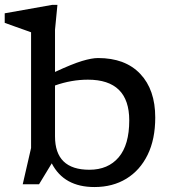

<svg xmlns="http://www.w3.org/2000/svg" viewBox="-32 -762 714 794"><path d="M610 -276Q610 -186 578.5 -121.8Q547 -57.5 490.5 -23Q434 11.5 358.5 11.5Q232.5 11.5 182 -86.5L129.5 0H62L96.5 -150V-628.5Q90 -631 71.5 -637.5Q53 -644 30 -652.2Q7 -660.5 -12.5 -667.5V-707L184.5 -742H205.5L195.5 -639V-464.5Q266.5 -497.5 307.2 -509.8Q348 -522 373.5 -522Q486 -522 548 -456.5Q610 -391 610 -276ZM195.5 -198Q195.5 -60 337.5 -60Q415 -60 458.8 -111.5Q502.5 -163 502.5 -264Q502.5 -432.5 331.5 -432.5Q263.5 -432.5 195.5 -408.5Z"/></svg>

Font: Newsreader 6pt
Style: Regular
Weight: 400
Designer: Hugues Gentile
Foundry: Production Type
Version: Version 1.003; ttfautohint (v1.8.3)